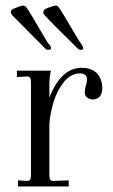

<svg xmlns="http://www.w3.org/2000/svg" viewBox="-20 -673 407 693"><path d="M274.9 -428.2Q311.5 -428.2 331.1 -407.2Q349.1 -386.2 349.1 -355Q349.1 -336.9 340.8 -325.2Q331.1 -314 314.9 -314Q304.7 -314 295.9 -319.8Q286.1 -325.2 286.1 -339.8Q286.1 -352.1 290 -363.8Q293.9 -375.5 293.9 -386.2Q293.9 -406.7 270 -408.2Q236.8 -408.2 211.9 -378.9Q186.5 -347.2 173.8 -306.2Q159.7 -259.3 158.2 -223.1V-39.1Q158.2 -20 170.9 -20L228 -22V0H44.9V-22L79.1 -20Q91.8 -20 91.8 -39.1V-377Q91.8 -397 79.1 -397L41 -395V-418H164.1Q160.6 -405.3 160.2 -398.9Q158.2 -381.3 158.2 -372.1V-320.8Q200.2 -428.2 274.9 -428.2ZM262.2 -530.8 276.9 -508.8Q279.8 -502.9 279.8 -501Q282.7 -493.2 272 -493.2Q263.7 -493.2 261.2 -497.1Q162.6 -593.8 142.1 -617.2Q136.2 -624.5 136.2 -628.9Q136.2 -636.7 145 -641.1Q149.4 -643.6 165 -648.9Q175.3 -652.8 181.2 -652.8Q184.1 -652.8 188 -650.9Q188.5 -650.9 190.4 -648.4Q192.4 -646 193.8 -644Q198.2 -639.6 262.2 -530.8ZM151.9 -519 161.1 -508.8Q164.1 -502.9 164.1 -501Q165 -497.1 162.4 -495.1Q159.7 -493.2 154.8 -493.2Q146.5 -493.2 144 -497.1L24.9 -617.2Q19 -624.5 19 -628.9Q19 -636.7 27.8 -641.1Q29.3 -642.1 47.9 -648.9Q58.1 -652.8 64 -652.8Q66.9 -652.8 70.8 -650.9Q71.3 -650.9 73.5 -648.4Q75.7 -646 77.1 -644Q81.1 -640.1 151.9 -519Z"/></svg>

Font: Unna Light
Style: Regular
Weight: 300
Designer: Jorge de Buen Unna
Foundry: Omnibus-Type
Version: Version 2.007;PS 002.007;hotconv 1.0.88;makeotf.lib2.5.64775